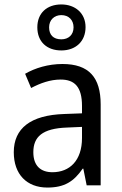

<svg xmlns="http://www.w3.org/2000/svg" viewBox="-20 -834 548 864"><path d="M256 -607C320 -607 365 -647 365 -712C365 -775 318 -814 256 -814C191 -814 148 -775 148 -711C148 -646 191 -607 256 -607ZM256 -657C220 -657 201 -677 201 -711C201 -744 224 -766 256 -766C289 -766 311 -744 311 -711C311 -677 288 -657 256 -657ZM261 -546C197 -546 138 -528 93 -502L120 -438C162 -460 206 -476 253 -476C316 -476 349 -443 349 -357V-324L269 -321C117 -316 42 -256 42 -149C42 -49 101 10 193 10C270 10 312 -17 352 -75H355L370 0H433V-364C433 -486 380 -546 261 -546ZM281 -260 349 -263V-213C349 -111 293 -59 216 -59C164 -59 130 -87 130 -149C130 -218 170 -256 281 -260Z"/></svg>

Font: Noto Sans Gurmukhi SemiCondensed
Style: Regular
Weight: 400
Width: 4
Designer: Jelle Bosma - Monotype Design Team
Foundry: Monotype Imaging Inc.
Version: Version 2.004